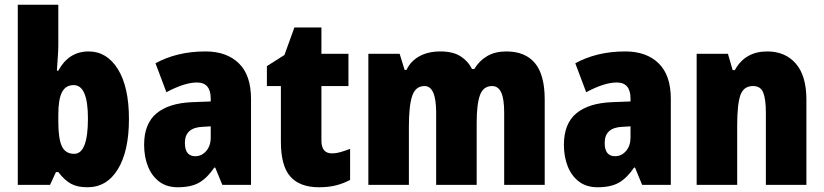

<svg xmlns="http://www.w3.org/2000/svg" viewBox="-20 -780 3475 810"><path d="M226 -588Q226 -568 224 -541.5Q222 -515 220 -482H226Q270 -563 354 -563Q431 -563 477.5 -488Q524 -413 524 -278Q524 -143 477.5 -66.5Q431 10 349 10Q306 10 279 -5Q252 -20 226 -54H216L191 0H55V-760H226ZM291 -421Q257 -421 241.5 -391Q226 -361 226 -297V-267Q226 -195 241 -163Q256 -131 293 -131Q351 -131 351 -280Q351 -421 291 -421Z M847 -563Q936 -563 987.5 -513Q1039 -463 1039 -363V0H918L888 -73H884Q855 -30 821 -10Q787 10 730 10Q683 10 651.5 -14Q620 -38 604 -78.5Q588 -119 588 -169Q588 -258 640 -301.5Q692 -345 791 -349L869 -352V-364Q869 -432 811 -432Q759 -432 682 -391L636 -513Q679 -537 732 -550Q785 -563 847 -563ZM835 -245Q760 -242 760 -177Q760 -121 804 -121Q831 -121 850 -143Q869 -165 869 -200V-247Z M1380 -133Q1398 -133 1417 -138.5Q1436 -144 1457 -152V-21Q1429 -6 1397.5 2Q1366 10 1326 10Q1245 10 1205 -35Q1165 -80 1165 -182V-417H1106V-501L1180 -548L1222 -664H1336V-553H1450V-417H1336V-187Q1336 -133 1380 -133Z M2116 -563Q2196 -563 2237 -513.5Q2278 -464 2278 -360V0H2107V-305Q2107 -363 2094.5 -390Q2082 -417 2056 -417Q2019 -417 2005 -379Q1991 -341 1991 -262V0H1820V-305Q1820 -417 1771 -417Q1733 -417 1719 -375.5Q1705 -334 1705 -246V0H1534V-553H1666L1687 -485H1695Q1712 -522 1749 -542.5Q1786 -563 1838 -563Q1891 -563 1923 -542.5Q1955 -522 1971 -489H1981Q2002 -524 2035.5 -543.5Q2069 -563 2116 -563Z M2618 -563Q2707 -563 2758.5 -513Q2810 -463 2810 -363V0H2689L2659 -73H2655Q2626 -30 2592 -10Q2558 10 2501 10Q2454 10 2422.5 -14Q2391 -38 2375 -78.5Q2359 -119 2359 -169Q2359 -258 2411 -301.5Q2463 -345 2562 -349L2640 -352V-364Q2640 -432 2582 -432Q2530 -432 2453 -391L2407 -513Q2450 -537 2503 -550Q2556 -563 2618 -563ZM2606 -245Q2531 -242 2531 -177Q2531 -121 2575 -121Q2602 -121 2621 -143Q2640 -165 2640 -200V-247Z M3217 -563Q3293 -563 3337.5 -511.5Q3382 -460 3382 -360V0H3211V-306Q3211 -361 3200 -389Q3189 -417 3157 -417Q3117 -417 3103.5 -378.5Q3090 -340 3090 -250V0H2919V-553H3051L3071 -484H3080Q3123 -563 3217 -563Z"/></svg>

Font: Noto Sans Tamil Condensed Black
Style: Regular
Weight: 900
Width: 3
Designer: Jelle Bosma - Monotype Design Team
Foundry: Monotype Imaging Inc.
Version: Version 2.004; ttfautohint (v1.8.4.7-5d5b)